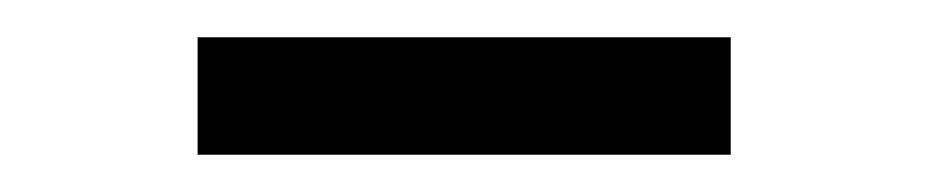

<svg xmlns="http://www.w3.org/2000/svg" viewBox="-20 -345 498 103"><path d="M372 -325V-262H86V-325Z"/></svg>

Font: Bitter Thin
Style: Regular
Weight: 400
Version: Version 3.021